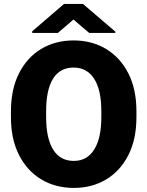

<svg xmlns="http://www.w3.org/2000/svg" viewBox="-20 -921 730 951"><path d="M655.8 -369.6V-340.8Q655.8 -231.9 616.2 -153.6Q576.7 -75.2 506.6 -32.7Q436.5 9.8 345.7 9.8Q254.4 9.8 184.1 -32.7Q113.8 -75.2 74 -153.6Q34.2 -231.9 34.2 -340.8V-369.6Q34.2 -478.5 73.7 -557.1Q113.3 -635.7 183.3 -678.2Q253.4 -720.7 344.7 -720.7Q435.5 -720.7 505.9 -678.2Q576.2 -635.7 616 -557.1Q655.8 -478.5 655.8 -369.6ZM481.9 -340.8V-370.6Q481.9 -476.1 446 -531.2Q410.2 -586.4 344.7 -586.4Q276.9 -586.4 242.7 -531.2Q208.5 -476.1 208.5 -370.6V-340.8Q208.5 -236.3 243.2 -180.2Q277.8 -124 345.7 -124Q411.1 -124 446.5 -180.2Q481.9 -236.3 481.9 -340.8ZM391.1 -901.4 551.3 -764.2V-757.8H421.9L343.8 -824.2L266.6 -757.8H139.6V-766.1L296.9 -901.4Z"/></svg>

Font: Vazirmatn RD UI Black
Style: Regular
Weight: 900
Designer: Saber Rastikerdar
Foundry: Saber Rastikerdar
Version: Version 33.003